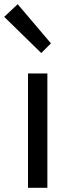

<svg xmlns="http://www.w3.org/2000/svg" viewBox="-41 -892 336 912"><path d="M92 0V-543H184V0ZM155 -640 -21 -812 43 -872 201 -686Z"/></svg>

Font: Noto Sans KR
Style: Regular
Weight: 400
Designer: Ryoko NISHIZUKA  (kana, bopomofo & ideographs); Paul D. Hunt (Latin, Greek & Cyrillic); Sandoll Communications , Soo-you
Foundry: Adobe
Version: Version 2.004-H2;hotconv 1.0.118;makeotfexe 2.5.65603